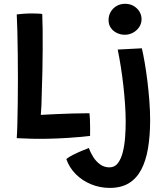

<svg xmlns="http://www.w3.org/2000/svg" viewBox="-20 -718 852 986"><path d="M66 -8.5Q68 -36 69.2 -83.8Q70.5 -131.5 71.2 -191Q72 -250.5 72 -314.5Q72 -378 71.2 -440.2Q70.5 -502.5 69.2 -555.5Q68 -608.5 66 -644Q76.5 -645.5 98.8 -647.2Q121 -649 144 -649Q157.5 -649 174.2 -648.2Q191 -647.5 197 -646Q198.5 -613.5 199 -567Q199.5 -520.5 199.2 -466Q199 -411.5 197.8 -353.8Q196.5 -296 194.5 -241Q194 -206.5 192.8 -176.5Q191.5 -146.5 189.5 -128Q226 -130 268 -132Q310 -134 354 -135.2Q398 -136.5 439.5 -136.5Q441 -125.5 441.8 -104.5Q442.5 -83.5 442.8 -60.2Q443 -37 442.5 -20Q385.5 -13.5 330.8 -10Q276 -6.5 227 -5.5Q183.5 -4.5 143 -5.5Q102.5 -6.5 66 -8.5ZM751 -101.5Q751 -21.5 740.2 42.8Q729.5 107 705.5 152.8Q681.5 198.5 641.8 222.8Q602 247 543.5 247Q493 247 447.5 228.2Q402 209.5 368.8 176Q335.5 142.5 320.5 98.5Q335.5 87 357 76.2Q378.5 65.5 400 56.5Q421.5 47.5 436.5 42Q444.5 65.5 459 88.5Q473.5 111.5 494.5 126.5Q515.5 141.5 542 141.5Q569 141.5 585.5 119.8Q602 98 610.8 62.8Q619.5 27.5 622.5 -13.5Q625.5 -54.5 625.5 -92.5Q625.5 -134 622.2 -181.5Q619 -229 613.5 -278.2Q608 -327.5 600.5 -374.8Q593 -422 584.5 -463.5L708.5 -470Q715.5 -440.5 723 -397Q730.5 -353.5 736.8 -303Q743 -252.5 747 -200.5Q751 -148.5 751 -101.5ZM622.5 -698.5Q647 -698.5 666 -687.5Q685 -676.5 696 -658.5Q707 -640.5 707 -619.5Q707 -597.5 695 -579.2Q683 -561 663.2 -550.2Q643.5 -539.5 620.5 -539.5Q599.5 -539.5 580.2 -548.8Q561 -558 549.2 -574.8Q537.5 -591.5 537.5 -614.5Q537.5 -638.5 548.8 -657.5Q560 -676.5 579.2 -687.5Q598.5 -698.5 622.5 -698.5Z"/></svg>

Font: Grandstander Thin Medium
Style: Regular
Weight: 500
Version: Version 1.200